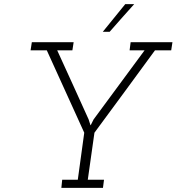

<svg xmlns="http://www.w3.org/2000/svg" viewBox="-20 -903 849 923"><path d="M279 -39H354L385 -265Q340 -364 295 -463Q250 -562 205 -661H127L133 -700H334L328 -661H255Q293 -577 331 -494.5Q369 -412 406 -329L415 -301H416L430 -329L675 -661H603L608 -700H809L803 -661H725Q652 -561 579.5 -462.5Q507 -364 434 -265L402 -39H480L475 0H275ZM474 -750Q501 -783 528 -816.5Q555 -850 582 -883H625Q591 -846 565.5 -816.5Q540 -787 507 -750Z"/></svg>

Font: Josefin Slab
Style: Italic
Weight: 400
Italic angle: -12°
Designer: Santiago Orozco
Foundry: Typemade
Version: Version 2.000